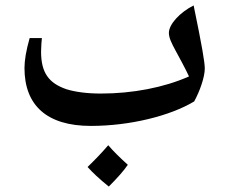

<svg xmlns="http://www.w3.org/2000/svg" viewBox="-20 -598 846 706"><path d="M314 -135C458 -135 606 -172 694 -225C715 -263 733 -315 733 -346C733 -369 723 -428 692 -578C642 -553 601 -509 601 -477C601 -459 611 -439 625 -413C637 -391 661 -347 675 -317C583 -276 467 -254 351 -254C299 -254 256 -260 224 -270C160 -292 131 -330 131 -408C131 -421 133 -452 134 -458H89C76 -412 70 -376 70 -348C70 -210 153 -135 314 -135ZM380 88C411 57 435 30 450 8C419 -20 395 -44 378 -64C354 -36 329 -10 302 16C319 35 344 59 380 88Z"/></svg>

Font: Noto Naskh Arabic UI
Style: Bold
Weight: 700
Designer: Monotype Design Team, David Williams, Mohamad Dakak and Nizar Qandah
Foundry: Monotype Imaging Inc.
Version: Version 2.016